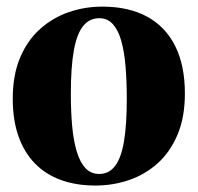

<svg xmlns="http://www.w3.org/2000/svg" viewBox="-20 -549 598 580"><path d="M18.5 -250.5Q18.5 -322.5 40.8 -375Q63 -427.5 101.5 -461.8Q140 -496 188.2 -512.5Q236.5 -529 289 -529Q368.5 -529 424.2 -498.8Q480 -468.5 509.2 -410Q538.5 -351.5 538.5 -266.5Q538.5 -194.5 516.2 -142Q494 -89.5 456 -55.5Q418 -21.5 369.5 -5Q321 11.5 268.5 11.5Q210.5 11.5 164.2 -5.2Q118 -22 85.5 -55.2Q53 -88.5 35.8 -137.5Q18.5 -186.5 18.5 -250.5ZM280 -23.5Q309 -23.5 327.5 -47.5Q346 -71.5 354.5 -121.8Q363 -172 363 -250.5Q363 -304 359.2 -348.8Q355.5 -393.5 346.2 -426Q337 -458.5 320.8 -476.2Q304.5 -494 280 -494Q250 -494 231 -470.2Q212 -446.5 203 -396.2Q194 -346 194 -265.5Q194 -212.5 198 -168.2Q202 -124 211.8 -91.5Q221.5 -59 238 -41.2Q254.5 -23.5 280 -23.5Z"/></svg>

Font: Merriweather 120pt ExtraBold
Style: Regular
Weight: 800
Version: Version 2.100